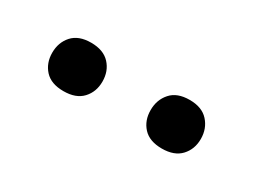

<svg xmlns="http://www.w3.org/2000/svg" viewBox="-25 -846 469 354"><g transform="rotate(30 209.0 -669.0)"><path d="M49.8 -669.4C49.8 -654.8 54.3 -642.6 63.2 -632.8C72.2 -623 85.4 -618.2 103 -618.2C120.6 -618.2 134 -623 143.1 -632.8C152.2 -642.6 156.7 -654.8 156.7 -669.4C156.7 -684.1 152.2 -696.4 143.1 -706.3C134 -716.2 120.6 -721.2 103 -721.2C85.4 -721.2 72.2 -716.2 63.2 -706.3C54.3 -696.4 49.8 -684.1 49.8 -669.4ZM259.8 -668.5C259.8 -653.8 264.2 -641.6 273.2 -631.8C282.1 -622.1 295.4 -617.2 313 -617.2C330.6 -617.2 343.9 -622.1 353 -631.8C362.1 -641.6 366.7 -653.8 366.7 -668.5C366.7 -683.1 362.1 -695.5 353 -705.6C343.9 -715.7 330.6 -720.7 313 -720.7C295.4 -720.7 282.1 -715.7 273.2 -705.6C264.2 -695.5 259.8 -683.1 259.8 -668.5Z"/></g></svg>

Font: Dirooz FD
Style: FD
Weight: 400
Foundry: DejaVu fonts team - Redesigned by Saber Rastikerdar
Version: Version 0.2.1